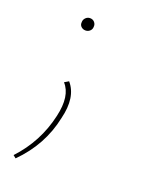

<svg xmlns="http://www.w3.org/2000/svg" viewBox="-107 -395 495 641"><g transform="rotate(20 140.5 -74.5)"><path d="M80 -315Q80 -324 86.5 -330.5Q93 -337 102 -337Q112 -337 118 -330Q124 -323 123 -314Q123 -305 116.5 -299Q110 -293 101 -293Q92 -293 85.5 -299Q79 -305 80 -315ZM28 188 18 180Q87 106 109 8Q127 -69 93 -106L108 -115Q146 -71 126 9Q105 111 28 188Z"/></g></svg>

Font: EauTest Thin
Style: Italic
Weight: 250
Italic angle: -12°
Designer: Christian Thalmann (Catharsis Fonts)
Version: Version 0.001;PS 000.001;hotconv 1.0.88;makeotf.lib2.5.64775